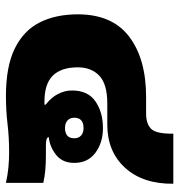

<svg xmlns="http://www.w3.org/2000/svg" viewBox="2 -614 618 663"><g transform="rotate(90 311.5 -282.0)"><path d="M311 7Q209 7 147 -23.5Q85 -54 57 -109.5Q29 -165 29 -241Q29 -360 106 -418.5Q183 -477 314 -477H371Q408 -477 425 -495Q442 -513 441 -571H614Q615 -466 559 -404.5Q503 -343 410 -343H337Q270 -343 241 -315.5Q212 -288 212 -241Q212 -184 240.5 -155Q269 -126 330 -126H341V-130Q325 -143 317 -153Q309 -163 304 -173Q298 -185 295 -196Q292 -207 292 -222Q292 -276 329.5 -302Q367 -328 422 -328Q472 -328 507 -302Q542 -276 542 -229Q542 -188 514 -166Q486 -144 453 -141Q454 -133 467 -132Q475 -131 485 -131Q495 -131 514 -131Q543 -131 566 -129Q589 -127 611 -122V7Q584 1 558 -1.5Q532 -4 506 -4Q454 -4 407.5 1.5Q361 7 311 7ZM421 -197Q457 -197 457 -229Q457 -244 447.5 -252.5Q438 -261 422 -261Q386 -261 386 -229Q386 -214 395.5 -205.5Q405 -197 421 -197Z"/></g></svg>

Font: Noto Sans Thai Looped UI Black
Style: Regular
Weight: 900
Designer: Cadson Demak Team
Foundry: Cadson Demak Co., Ltd.
Version: Version 1.000